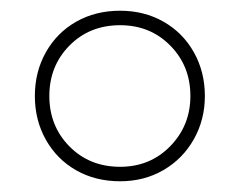

<svg xmlns="http://www.w3.org/2000/svg" viewBox="-20 -747 447 358"><path d="M45 -568Q45 -613 65.5 -649.5Q86 -686 122 -706.5Q158 -727 204 -727Q249 -727 285 -706.5Q321 -686 341.5 -649.5Q362 -613 362 -568Q362 -524 341.5 -487.5Q321 -451 285 -430Q249 -409 204 -409Q158 -409 122 -429.5Q86 -450 65.5 -486.5Q45 -523 45 -568ZM204 -436Q260 -436 297.5 -474.5Q335 -513 335 -568Q335 -624 297.5 -662Q260 -700 204 -700Q147 -700 109.5 -662Q72 -624 72 -568Q72 -512 109.5 -474Q147 -436 204 -436Z"/></svg>

Font: Nyght Serif Light
Style: Regular
Weight: 300
Designer: Maksym Kobuzan
Version: Version 0.410